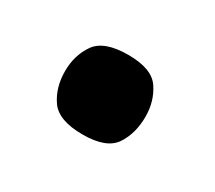

<svg xmlns="http://www.w3.org/2000/svg" viewBox="-47 -414 340 303"><g transform="rotate(30 123.0 -262.5)"><path d="M119 -190Q75 -190 60 -211.5Q45 -233 45 -263Q45 -292 60 -313.5Q75 -335 119 -335Q162 -335 176.5 -313.5Q191 -292 191 -264Q191 -233 176.5 -211.5Q162 -190 119 -190Z"/></g></svg>

Font: Darker Grotesque Light
Style: Bold
Weight: 700
Version: Version 1.000;gftools[0.9.28]